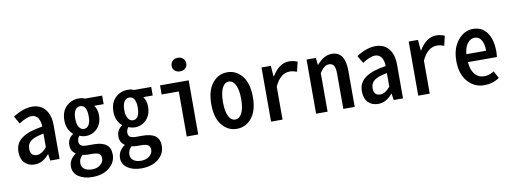

<svg xmlns="http://www.w3.org/2000/svg" viewBox="-75 -1243 5139 1927"><g transform="rotate(-10 2495.0 -279.0)"><path d="M190.4 11.7Q126 11.7 87.4 -28.3Q48.8 -68.4 48.8 -140.6Q48.8 -229.5 118.7 -279.3Q188.5 -329.1 328.1 -349.6Q328.1 -403.3 305.7 -437.5Q283.2 -471.7 240.2 -471.7Q189.5 -471.7 111.3 -419.9L66.4 -497.1Q170.9 -564.5 260.7 -564.5Q346.7 -564.5 395 -505.9Q443.4 -447.3 443.4 -342.8V0H348.6L338.9 -66.4H335.9Q271.5 11.7 190.4 11.7ZM226.6 -78.1Q276.4 -78.1 328.1 -139.6V-278.3Q235.4 -261.7 197.8 -232.4Q160.2 -203.1 160.2 -153.3Q160.2 -78.1 226.6 -78.1Z M737.3 236.3Q652.3 236.3 597.2 199.2Q542 162.1 542 96.7Q542 25.4 610.4 -23.4V-28.3Q563.5 -57.6 563.5 -119.1Q563.5 -184.6 619.1 -222.7V-226.6Q557.6 -279.3 557.6 -371.1Q557.6 -463.9 610.4 -514.2Q663.1 -564.5 737.3 -564.5Q771.5 -564.5 799.8 -551.8H974.6V-464.8H878.9Q909.2 -419.9 909.2 -365.2Q909.2 -279.3 860.8 -230Q812.5 -180.7 744.1 -180.7Q710 -180.7 679.7 -195.3Q658.2 -170.9 658.2 -139.6Q658.2 -112.3 676.3 -98.6Q694.3 -85 739.3 -85H804.7Q890.6 -85 933.6 -52.7Q976.6 -20.5 976.6 48.8Q976.6 127.9 911.1 182.1Q845.7 236.3 737.3 236.3ZM737.3 -253.9Q768.6 -253.9 787.1 -283.2Q805.7 -312.5 805.7 -371.1Q805.7 -485.4 737.3 -485.4Q707 -485.4 687.5 -457Q668 -428.7 668 -371.1Q668 -313.5 687.5 -283.7Q707 -253.9 737.3 -253.9ZM748 160.2Q799.8 160.2 832.5 132.8Q865.2 105.5 865.2 68.4Q865.2 34.2 843.3 20.5Q821.3 6.8 774.4 6.8H741.2Q702.1 6.8 676.8 0Q640.6 32.2 640.6 80.1Q640.6 117.2 669.4 138.7Q698.2 160.2 748 160.2Z M1237.3 236.3Q1152.3 236.3 1097.2 199.2Q1042 162.1 1042 96.7Q1042 25.4 1110.4 -23.4V-28.3Q1063.5 -57.6 1063.5 -119.1Q1063.5 -184.6 1119.1 -222.7V-226.6Q1057.6 -279.3 1057.6 -371.1Q1057.6 -463.9 1110.4 -514.2Q1163.1 -564.5 1237.3 -564.5Q1271.5 -564.5 1299.8 -551.8H1474.6V-464.8H1378.9Q1409.2 -419.9 1409.2 -365.2Q1409.2 -279.3 1360.8 -230Q1312.5 -180.7 1244.1 -180.7Q1210 -180.7 1179.7 -195.3Q1158.2 -170.9 1158.2 -139.6Q1158.2 -112.3 1176.3 -98.6Q1194.3 -85 1239.3 -85H1304.7Q1390.6 -85 1433.6 -52.7Q1476.6 -20.5 1476.6 48.8Q1476.6 127.9 1411.1 182.1Q1345.7 236.3 1237.3 236.3ZM1237.3 -253.9Q1268.6 -253.9 1287.1 -283.2Q1305.7 -312.5 1305.7 -371.1Q1305.7 -485.4 1237.3 -485.4Q1207 -485.4 1187.5 -457Q1168 -428.7 1168 -371.1Q1168 -313.5 1187.5 -283.7Q1207 -253.9 1237.3 -253.9ZM1248 160.2Q1299.8 160.2 1332.5 132.8Q1365.2 105.5 1365.2 68.4Q1365.2 34.2 1343.3 20.5Q1321.3 6.8 1274.4 6.8H1241.2Q1202.1 6.8 1176.8 0Q1140.6 32.2 1140.6 80.1Q1140.6 117.2 1169.4 138.7Q1198.2 160.2 1248 160.2Z M1739.3 0V-459H1564.5V-551.8H1856.4V0ZM1788.1 -655.3Q1754.9 -655.3 1733.9 -674.3Q1712.9 -693.4 1712.9 -723.6Q1712.9 -754.9 1733.9 -774.4Q1754.9 -793.9 1788.1 -793.9Q1820.3 -793.9 1841.3 -773.9Q1862.3 -753.9 1862.3 -723.6Q1862.3 -693.4 1841.3 -674.3Q1820.3 -655.3 1788.1 -655.3Z M2038.1 -275.4Q2038.1 -415 2098.6 -489.7Q2159.2 -564.5 2250 -564.5Q2340.8 -564.5 2401.4 -489.7Q2461.9 -415 2461.9 -275.4Q2461.9 -136.7 2401.4 -62.5Q2340.8 11.7 2250 11.7Q2159.2 11.7 2098.6 -62.5Q2038.1 -136.7 2038.1 -275.4ZM2250 -83Q2292 -83 2317.4 -132.8Q2342.8 -182.6 2342.8 -275.4Q2342.8 -369.1 2317.4 -419.4Q2292 -469.7 2250 -469.7Q2207 -469.7 2182.1 -419.4Q2157.2 -369.1 2157.2 -275.4Q2157.2 -182.6 2182.1 -132.8Q2207 -83 2250 -83Z M2598.6 0V-551.8H2693.4L2702.1 -443.4H2706.1Q2780.3 -564.5 2879.9 -564.5Q2920.9 -564.5 2965.8 -546.9L2942.4 -448.2Q2902.3 -462.9 2870.1 -462.9Q2773.4 -462.9 2715.8 -335.9V0Z M3057.6 0V-551.8H3152.3L3160.2 -480.5H3164.1Q3234.4 -564.5 3315.4 -564.5Q3451.2 -564.5 3451.2 -369.1V0H3335V-358.4Q3335 -416 3319.8 -440.9Q3304.7 -465.8 3268.6 -465.8Q3221.7 -465.8 3174.8 -393.6V0Z M3690.4 11.7Q3626 11.7 3587.4 -28.3Q3548.8 -68.4 3548.8 -140.6Q3548.8 -229.5 3618.7 -279.3Q3688.5 -329.1 3828.1 -349.6Q3828.1 -403.3 3805.7 -437.5Q3783.2 -471.7 3740.2 -471.7Q3689.5 -471.7 3611.3 -419.9L3566.4 -497.1Q3670.9 -564.5 3760.7 -564.5Q3846.7 -564.5 3895 -505.9Q3943.4 -447.3 3943.4 -342.8V0H3848.6L3838.9 -66.4H3835.9Q3771.5 11.7 3690.4 11.7ZM3726.6 -78.1Q3776.4 -78.1 3828.1 -139.6V-278.3Q3735.4 -261.7 3697.8 -232.4Q3660.2 -203.1 3660.2 -153.3Q3660.2 -78.1 3726.6 -78.1Z M4098.6 0V-551.8H4193.4L4202.1 -443.4H4206.1Q4280.3 -564.5 4379.9 -564.5Q4420.9 -564.5 4465.8 -546.9L4442.4 -448.2Q4402.3 -462.9 4370.1 -462.9Q4273.4 -462.9 4215.8 -335.9V0Z M4771.5 11.7Q4669.9 11.7 4602.5 -65.9Q4535.2 -143.6 4535.2 -275.4Q4535.2 -405.3 4600.1 -484.9Q4665 -564.5 4754.9 -564.5Q4846.7 -564.5 4897 -493.7Q4947.3 -422.9 4947.3 -303.7Q4947.3 -270.5 4943.4 -245.1H4648.4Q4653.3 -166 4689.9 -121.6Q4726.6 -77.1 4786.1 -77.1Q4836.9 -77.1 4886.7 -108.4L4925.8 -35.2Q4856.4 11.7 4771.5 11.7ZM4646.5 -326.2H4847.7Q4847.7 -397.5 4823.7 -436Q4799.8 -474.6 4755.9 -474.6Q4713.9 -474.6 4683.1 -435.1Q4652.3 -395.5 4646.5 -326.2Z"/></g></svg>

Font: GenEi Gothic M SemiBold
Style: Regular
Weight: 500
Designer: o_tamon (Modified); [Source Han Sans]
Ryoko NISHIZUKA  (kana & ideographs); Paul D. Hunt (Latin, Greek & Cyrillic); Wenl
Version: Version 1.1a;Original Version 1.004